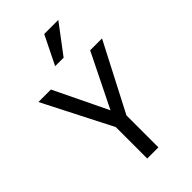

<svg xmlns="http://www.w3.org/2000/svg" viewBox="-275 -1020 1110 1110"><g transform="rotate(-45 280.0 -465.0)"><path d="M325.2 -261.2V0H233.9V-256.8L20 -675.8H122.1L280.8 -347.2L442.9 -675.8H540ZM304.2 -753.9H234.9L321.8 -930.2H437Z"/></g></svg>

Font: ClearSansRegular
Style: Regular
Weight: 400
Foundry: Intel Corporation
Version: Version 1.00